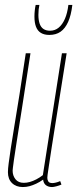

<svg xmlns="http://www.w3.org/2000/svg" viewBox="-20 -745 312 775"><path d="M72 10Q45 10 28.5 -6Q12 -22 12 -50Q12 -63 15 -86Q18 -109 23.5 -146Q29 -183 38 -236.5Q47 -290 58.5 -362.5Q70 -435 84 -530H103Q82 -394 68.5 -307Q55 -220 47 -170.5Q39 -121 36 -98Q33 -75 32 -67.5Q31 -60 31 -56Q31 -36 42.5 -21.5Q54 -7 76 -7Q88 -7 100.5 -10.5Q113 -14 126.5 -21Q140 -28 153 -38L230 -530H249Q227 -389 212 -297.5Q197 -206 189 -152.5Q181 -99 177 -73.5Q173 -48 172 -39Q171 -30 171 -27Q171 -19 175 -12.5Q179 -6 192 -6Q197 -6 205.5 -8Q214 -10 223 -14L228 0Q219 4 207.5 7Q196 10 190 10Q176 10 166 3Q156 -4 154 -20Q140 -10 126 -3.5Q112 3 99 6.5Q86 10 72 10ZM179 -604Q159 -604 145.5 -612Q132 -620 125.5 -636.5Q119 -653 119 -678Q119 -691 120.5 -704Q122 -717 124 -725H139Q137 -716 136 -706.5Q135 -697 135 -685Q135 -664 140 -649.5Q145 -635 155.5 -628Q166 -621 182 -621Q202 -621 217 -633.5Q232 -646 242 -669Q252 -692 256 -725H272Q267 -683 255 -656.5Q243 -630 224.5 -617Q206 -604 179 -604Z"/></svg>

Font: Georama
Style: Italic
Weight: 400
Width: 2
Italic angle: -9°
Designer: Jean-Baptiste Levee
Foundry: Production Type
Version: Version 1.000